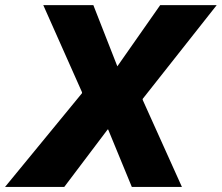

<svg xmlns="http://www.w3.org/2000/svg" viewBox="-57 -740 878 760"><path d="M464.8 0 371.1 -227.5H368.2L267.6 -373V-375L114.3 -719.7H312.5L408.2 -475.6H412.1L507.8 -346.7V-344.7L663.1 0ZM-37.1 0 267.6 -371.1V-373L403.3 -475.6H406.2L577.1 -719.7H800.8L507.8 -348.6V-347.7L372.1 -227.5H369.1L197.3 0Z"/></svg>

Font: Reddit Sans Black
Style: Italic
Weight: 900
Italic angle: -11.25°
Designer: Stephen Hutchings
Version: Version 1.013